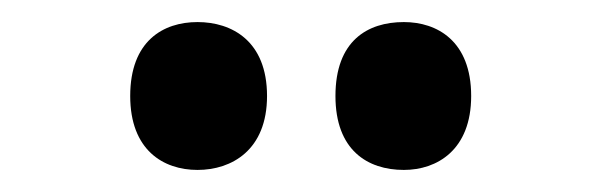

<svg xmlns="http://www.w3.org/2000/svg" viewBox="-20 -776 547 174"><path d="M346 -622C376 -622 407 -640 407 -689C407 -739 376 -756 346 -756C313 -756 284 -739 284 -689C284 -640 313 -622 346 -622ZM159 -622C190 -622 222 -640 222 -689C222 -739 190 -756 159 -756C128 -756 98 -739 98 -689C98 -640 128 -622 159 -622Z"/></svg>

Font: Noto Serif Devanagari Condensed ExtraBold
Style: Regular
Weight: 800
Width: 3
Designer: Universal Thirst, Indian Type Foundry and the Monotype Design Team
Foundry: Monotype Imaging Inc.
Version: Version 2.004